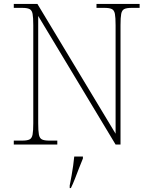

<svg xmlns="http://www.w3.org/2000/svg" viewBox="-20 -734 771 975"><path d="M50 0V-20H93Q118 -20 130 -26Q142 -32 145.5 -51Q149 -70 149 -108V-606Q149 -645 145.5 -663.5Q142 -682 130 -688Q118 -694 93 -694H50V-714H170L567 -55V-606Q567 -645 563.5 -663.5Q560 -682 548 -688Q536 -694 511 -694H470V-714H689V-694H648Q623 -694 611 -688Q599 -682 595.5 -663.5Q592 -645 592 -606V0H567L174 -653V-108Q174 -70 177.5 -51Q181 -32 193 -26Q205 -20 230 -20H271V0ZM334 208Q339 183 343.5 157.5Q348 132 351.5 107.5Q355 83 357 61H401V71Q392 92 381.5 119.5Q371 147 360.5 174Q350 201 340 221H334Z"/></svg>

Font: Noto Serif Khmer Thin
Style: Regular
Weight: 250
Version: Version 2.003